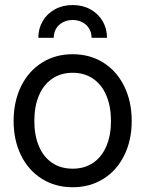

<svg xmlns="http://www.w3.org/2000/svg" viewBox="-20 -747 589 778"><path d="M35.2 -256.8Q35.2 -335.4 65.2 -397Q95.2 -458.5 149.7 -492.9Q204.1 -527.3 274.4 -527.3Q344.7 -527.3 399.2 -492.9Q453.6 -458.5 483.6 -397Q513.7 -335.4 513.7 -256.8Q513.7 -178.7 483.6 -117.7Q453.6 -56.6 399.2 -22.5Q344.7 11.7 274.4 11.7Q204.1 11.7 149.7 -22.5Q95.2 -56.6 65.2 -117.7Q35.2 -178.7 35.2 -256.8ZM429.7 -256.8Q429.7 -315.4 411.1 -359.6Q392.6 -403.8 357.4 -428Q322.3 -452.1 274.4 -452.1Q226.6 -452.1 191.4 -428Q156.2 -403.8 137.7 -359.9Q119.1 -315.9 119.1 -256.8Q119.1 -198.2 137.7 -154.5Q156.2 -110.8 191.2 -87.2Q226.1 -63.5 274.4 -63.5Q322.8 -63.5 357.7 -87.4Q392.6 -111.3 411.1 -155Q429.7 -198.7 429.7 -256.8ZM413.6 -593.8H351.1Q351.1 -614.7 341.3 -631.1Q331.5 -647.5 314 -656.7Q296.4 -666 274.4 -666Q252.4 -666 234.9 -656.7Q217.3 -647.5 207.5 -631.1Q197.8 -614.7 197.8 -593.8H135.3Q135.3 -630.9 152.8 -661.1Q170.4 -691.4 202.1 -709Q233.9 -726.6 274.4 -726.6Q314.9 -726.6 346.7 -709Q378.4 -691.4 396 -661.1Q413.6 -630.9 413.6 -593.8Z"/></svg>

Font: Intratopia Thin
Style: Regular
Weight: 100
Designer: Rasmus Andersson
Foundry: rsms
Version: Version 3.000;Glyphs 3.2.3 (3260)